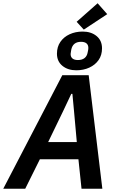

<svg xmlns="http://www.w3.org/2000/svg" viewBox="-53 -1160 721 1180"><path d="M576 0H448L429 -181H192L102 0H-33L330 -698H492ZM419 -287 402 -476 392 -583H385L334 -475L243 -287ZM606 -1073 462 -978 418 -1026 547 -1140ZM416 -728Q364 -728 330.5 -755.5Q297 -783 297 -830Q297 -872 318 -902.5Q339 -933 375 -949.5Q411 -966 455 -966Q507 -966 540.5 -938.5Q574 -911 574 -863Q574 -821 553 -791Q532 -761 496 -744.5Q460 -728 416 -728ZM426 -791Q451 -791 466.5 -803Q482 -815 486 -839Q488 -847 489 -854Q490 -861 490 -865Q490 -884 478.5 -893.5Q467 -903 445 -903Q420 -903 405 -891Q390 -879 385 -855Q384 -846 382.5 -839Q381 -832 381 -828Q381 -810 392.5 -800.5Q404 -791 426 -791Z"/></svg>

Font: IBM Plex Sans SemiBold
Style: Italic
Weight: 600
Italic angle: -11.31°
Designer: Mike Abbink, Paul van der Laan, Pieter van Rosmalen
Foundry: Bold Monday
Version: Version 3.201